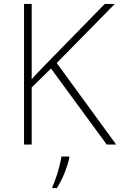

<svg xmlns="http://www.w3.org/2000/svg" viewBox="-20 -734 610 975"><path d="M570 0H522L239 -386L141 -290V0H102V-714H141V-332Q156 -349 172.5 -366Q189 -383 206 -401L512 -714H563L268 -414ZM332 68Q324 104 307.5 145Q291 186 269 221H246V214Q254 198 263.5 170.5Q273 143 281 112.5Q289 82 292 61H332Z"/></svg>

Font: Noto Sans Bengali ExtraLight
Style: Regular
Weight: 200
Designer: Jelle Bosma - Monotype Design Team
Foundry: Monotype Imaging Inc.
Version: Version 2.003; ttfautohint (v1.8.4.7-5d5b)